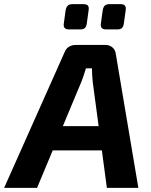

<svg xmlns="http://www.w3.org/2000/svg" viewBox="-59 -907 728 927"><path d="M451 -690Q470 -690 484 -678Q498 -666 500 -647L609 0H457L389 -509Q387 -526 386 -543Q385 -560 385 -577H356Q351 -562 345.5 -544.5Q340 -527 333 -510L120 0H-39L252 -653Q259 -672 273.5 -681Q288 -690 307 -690ZM504 -298 490 -181H134L148 -298ZM343 -887Q360 -887 365.5 -880Q371 -873 369 -859L360 -793Q358 -779 351 -772Q344 -765 329 -765H274Q245 -765 249 -793L258 -858Q261 -873 268.5 -880Q276 -887 292 -887ZM522 -887Q538 -887 544 -880Q550 -873 548 -859L539 -794Q537 -779 530 -772Q523 -765 508 -765H453Q424 -765 428 -793L437 -858Q440 -874 447.5 -880.5Q455 -887 469 -887Z"/></svg>

Font: Exo 2
Style: Bold Italic
Weight: 700
Italic angle: -8°
Designer: Natanael Gama
Foundry: Natanael Gama
Version: Version 2.010